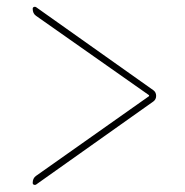

<svg xmlns="http://www.w3.org/2000/svg" viewBox="-20 -594 540 559"><path d="M85 -82 413.1 -313.5Q414.1 -313.5 414.1 -315.4Q414.1 -317.4 413.1 -317.4L85 -547.9Q75.2 -554.7 75.2 -568.4Q75.2 -572.3 78.6 -573.7Q82 -575.2 85 -573.2L426.8 -331.1Q434.6 -325.2 434.6 -314.9Q434.6 -304.7 426.8 -298.8L85 -56.6Q82 -54.7 78.6 -56.2Q75.2 -57.6 75.2 -61.5Q75.2 -75.2 85 -82Z"/></svg>

Font: Rounded-X Mgen+ 2m thin
Style: Regular
Weight: 100
Designer: [Source Han Sans]
Ryoko NISHIZUKA  (kana & ideographs); Paul D. Hunt (Latin, Greek & Cyrillic); Wenlong ZHANG  (bopomofo
Version: Version 1.059.20150602